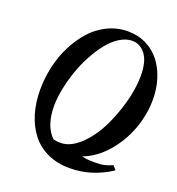

<svg xmlns="http://www.w3.org/2000/svg" viewBox="-135 -786 895 971"><g transform="rotate(20 312.5 -300.5)"><path d="M346.2 75.2Q279.3 75.2 226.3 50.3Q173.3 25.4 139.9 -18.6Q106.4 -62.5 89.1 -120.8Q71.8 -179.2 71.8 -247.6Q71.8 -310.1 85.7 -371.8Q99.6 -433.6 127.2 -488.3Q154.8 -543 192.4 -585Q230 -627 281.2 -651.6Q332.5 -676.3 389.6 -676.3Q444.3 -676.3 489.5 -653.6Q534.7 -630.9 564 -592.3Q593.3 -553.7 609.1 -503.2Q625 -452.6 625 -395.5Q625 -313.5 595.5 -233.4Q565.9 -153.3 511.2 -91.1Q456.5 -28.8 387.7 -2.9Q410.2 4.4 453.6 4.4Q487.3 4.4 506.3 0.2Q525.4 -3.9 551.8 -15.1L569.3 6.3Q465.3 75.2 346.2 75.2ZM166 -194.3Q166 -86.4 221.7 -33.7Q239.7 -29.3 259.8 -29.3Q311 -29.3 361.3 -75.2Q411.6 -121.1 447 -189.9Q482.4 -258.8 504.4 -338.6Q526.4 -418.5 526.4 -485.8Q526.4 -564 497.3 -601.3Q468.3 -638.7 426.3 -638.7Q392.6 -638.7 358.6 -617.4Q324.7 -596.2 296.6 -560.8Q268.6 -525.4 243.9 -479.5Q219.2 -433.6 202.4 -384.3Q185.5 -335 175.8 -285.4Q166 -235.8 166 -194.3Z"/></g></svg>

Font: Elstob 18pt SemiBold
Style: Italic
Weight: 600
Italic angle: -20°
Designer: Peter S. Baker
Version: Version 1.015